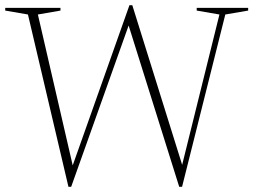

<svg xmlns="http://www.w3.org/2000/svg" viewBox="-20 -705 970 735"><path d="M478 -623 252.5 10H242L87 -649.5L0 -664.5V-675H211.5V-664.5L125 -649.5L265 -43L246.5 -38.5L475.5 -685H486.5L687 -43L668.5 -38.5L820 -649.5L733 -664.5V-675H930V-664.5L842.5 -649.5L677 10H666L467.5 -623Z"/></svg>

Font: Newsreader 24pt ExtraLight
Style: Regular
Weight: 250
Designer: Hugues Gentile
Foundry: Production Type
Version: Version 1.003